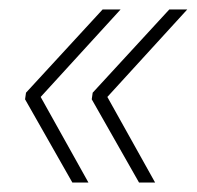

<svg xmlns="http://www.w3.org/2000/svg" viewBox="-20 -456 416 406"><path d="M133 -70 33 -246 35 -260 197 -436H235L66 -251L167 -70ZM274 -70 174 -246 176 -260 338 -436H376L207 -251L308 -70Z"/></svg>

Font: Livvic Thin
Style: Italic
Weight: 250
Italic angle: -10°
Designer: Jacques Le Bailly, Baron von Fonthausen
Version: Version 1.001; ttfautohint (v1.8.2)